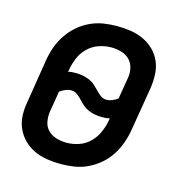

<svg xmlns="http://www.w3.org/2000/svg" viewBox="-85 -608 671 696"><g transform="rotate(15 250.0 -260.0)"><path d="M202 8Q176 8 150.5 4Q125 0 102.5 -10.5Q80 -21 62.5 -38.5Q45 -56 35 -78.5Q25 -101 24 -127Q23 -153 28 -179L54 -341Q58 -366 66.5 -390.5Q75 -415 90 -438Q105 -461 125.5 -479Q146 -497 170.5 -508.5Q195 -520 220.5 -524Q246 -528 271 -528Q298 -528 323.5 -524Q349 -520 371.5 -509.5Q394 -499 411.5 -481.5Q429 -464 438.5 -441.5Q448 -419 449 -393Q450 -367 446 -341L419 -179Q415 -154 406.5 -129.5Q398 -105 383.5 -82Q369 -59 348 -41Q327 -23 303 -11.5Q279 0 253 4Q227 8 202 8ZM303 -260Q313 -260 324 -264.5Q335 -269 344 -276L357 -354Q361 -373 357 -392Q353 -411 340.5 -424Q328 -437 309.5 -442.5Q291 -448 271 -448Q248 -448 224.5 -440Q201 -432 183 -414Q165 -396 156 -373.5Q147 -351 143 -327L142 -322Q149 -324 156.5 -324.5Q164 -325 171 -325Q184 -325 197 -322.5Q210 -320 222 -315Q234 -310 243 -302Q252 -294 260.5 -285Q269 -276 279 -268Q289 -260 303 -260ZM203 -72Q226 -72 249.5 -80Q273 -88 290.5 -106Q308 -124 317.5 -146.5Q327 -169 331 -193L332 -198Q324 -196 317 -195.5Q310 -195 303 -195Q289 -195 276 -197.5Q263 -200 251.5 -205Q240 -210 230.5 -218Q221 -226 213 -235Q205 -244 194.5 -252Q184 -260 171 -260Q160 -260 149.5 -255.5Q139 -251 129 -244L116 -166Q113 -147 116.5 -128Q120 -109 133 -96Q146 -83 164.5 -77.5Q183 -72 203 -72Z"/></g></svg>

Font: Iosevka SS04 Medium
Style: Italic
Weight: 500
Italic angle: -9°
Monospace: yes
Designer: Belleve Invis
Foundry: Belleve Invis
Version: Version 19.0.0; ttfautohint (v1.8.4)